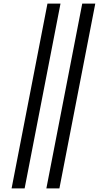

<svg xmlns="http://www.w3.org/2000/svg" viewBox="-20 -855 590 1060"><path d="M236 185 434 -835H506L308 185ZM44 185 242 -835H314L116 185Z"/></svg>

Font: Lode Term
Style: Italic
Weight: 400
Italic angle: -11°
Monospace: yes
Designer: Belleve Invis
Foundry: Belleve Invis
Version: Version 29.2.0